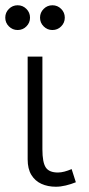

<svg xmlns="http://www.w3.org/2000/svg" viewBox="-25 -695 338 729"><path d="M187 14Q156.5 14 132.2 3Q108 -8 94 -31Q80 -54 80 -90V-480H136V-128Q136 -78.5 148.8 -59.2Q161.5 -40 195 -40Q206.5 -40 219.8 -43.5Q233 -47 247 -53L263 -3Q244.5 4.5 224.8 9.2Q205 14 187 14ZM42 -581Q22.5 -581 8.8 -594.8Q-5 -608.5 -5 -628Q-5 -647.5 8.8 -661.2Q22.5 -675 42 -675Q61.5 -675 75.2 -661.2Q89 -647.5 89 -628Q89 -608.5 75.2 -594.8Q61.5 -581 42 -581ZM174 -581Q154.5 -581 140.8 -594.8Q127 -608.5 127 -628Q127 -647.5 140.8 -661.2Q154.5 -675 174 -675Q193.5 -675 207.2 -661.2Q221 -647.5 221 -628Q221 -608.5 207.2 -594.8Q193.5 -581 174 -581Z"/></svg>

Font: Geologica Roman Thin
Style: Regular
Weight: 250
Designer: Sindre Bremnes, Frode Helland
Foundry: Monokrom Skriftforlag AS
Version: Version 1.010;gftools[0.9.28]